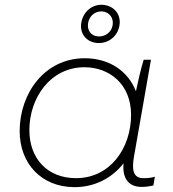

<svg xmlns="http://www.w3.org/2000/svg" viewBox="-20 -766 711 791"><path d="M563 4C581 4 594 2 612 -2L618 -38C602 -33 589 -32 571 -32C527 -32 523 -68 532 -121L602 -520H572C559 -477 549 -433 540 -390C508 -472 432 -526 329 -526C162 -526 61 -379 61 -226C61 -93 150 5 287 5C370 5 441 -32 489 -93C483 -29 512 4 563 4ZM328 -489C430 -489 520 -420 520 -293C520 -157 435 -32 293 -32C176 -32 101 -112 101 -230C101 -362 187 -489 328 -489ZM379 -589C425 -585 464 -615 472 -660C480 -705 452 -741 406 -746C361 -750 323 -719 315 -673C307 -629 335 -593 379 -589ZM384 -616C355 -618 338 -641 343 -671C348 -701 372 -721 402 -719C431 -716 449 -692 444 -662C439 -632 412 -614 384 -616Z"/></svg>

Font: Fixel Display 20240404 ExLight
Style: Italic
Weight: 200
Italic angle: -10°
Designer: AlfaBravo + MacPaw
Foundry: Kyrylo Tkachov, Marchela Mozhyna, Serhii Makarenko, Maria Weinstein, Zakhar Kryvoshyya
Version: Version 1.211;Glyphs 3.2 (3225)